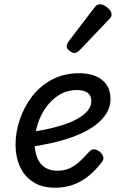

<svg xmlns="http://www.w3.org/2000/svg" viewBox="-20 -863 566 902"><path d="M239 19Q178 19 136.5 -7.5Q95 -34 74 -80Q53 -126 53 -183Q53 -242 73 -301.5Q93 -361 131 -410.5Q169 -460 225 -489.5Q281 -519 353 -519Q399 -519 431.5 -504.5Q464 -490 481.5 -463.5Q499 -437 499 -398Q499 -358 476.5 -325Q454 -292 415.5 -266Q377 -240 326.5 -221.5Q276 -203 220 -190.5Q164 -178 107 -171L115 -242Q152 -246 193 -254.5Q234 -263 272.5 -275Q311 -287 342 -304Q373 -321 391 -342Q409 -363 409 -388Q409 -415 391 -427.5Q373 -440 342 -440Q296 -440 259 -417.5Q222 -395 196 -358.5Q170 -322 156.5 -278Q143 -234 143 -191Q143 -151 155 -121.5Q167 -92 191 -76.5Q215 -61 250 -61Q283 -61 308.5 -73Q334 -85 355.5 -105.5Q377 -126 399 -150Q411 -164 425.5 -161Q440 -158 452 -147Q463 -136 465.5 -124Q468 -112 456 -98Q422 -55 386.5 -29Q351 -3 314 8Q277 19 239 19ZM329 -614Q320 -614 306.5 -624.5Q293 -635 293 -645Q293 -651 295.5 -656.5Q298 -662 302 -668L421 -824Q429 -835 435.5 -839Q442 -843 450 -843Q460 -843 473 -835.5Q486 -828 495 -817.5Q504 -807 504 -795Q504 -788 501 -783Q498 -778 492 -772L356 -629Q341 -614 329 -614Z"/></svg>

Font: Playwrite AT
Style: Italic
Weight: 400
Italic angle: -13.0072°
Designer: Veronika Burian, José Scaglione
Foundry: TypeTogether
Version: Version 1.002